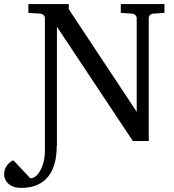

<svg xmlns="http://www.w3.org/2000/svg" viewBox="-114 -691 855 941"><path d="M165 24V-560L537 0H615V-602C615 -614 624 -623 636 -624L692 -628V-671H478V-628L535 -624C546 -623 556 -613 556 -602V-143L223 -646V-671H25V-628L84 -624C96 -623 106 -614 106 -602V47C106 88 97 122 82 147C72 164 57 183 35 183L-48 95C-50 95 -54 97 -59 100C-76 111 -94 134 -94 163C-94 171 -92 179 -89 187C-77 214 -51 230 -11 230C111 230 164 150 164 25Z"/></svg>

Font: Veleka
Style: Regular
Weight: 400
Designer: Stefan Peev, Context Ltd, 2016; SIL International, 1997-2014.
Foundry: Stefan Peev, Context Ltd, 2016
Version: Version 1.000